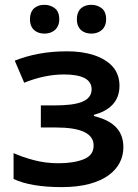

<svg xmlns="http://www.w3.org/2000/svg" viewBox="-20 -764 570 794"><path d="M104 -684.1C104 -643.6 130.4 -625 164.1 -625C195.8 -625 225.1 -643.6 225.1 -684.1C225.1 -705.1 218.8 -720.7 206.5 -730C194.3 -739.3 180.2 -744.1 164.1 -744.1C130.4 -744.1 104 -726.6 104 -684.1ZM297.9 -684.1C297.9 -643.6 324.7 -625 357.9 -625C389.6 -625 418.9 -643.6 418.9 -684.1C418.9 -705.1 412.6 -720.7 400.4 -730C388.2 -739.3 374 -744.1 357.9 -744.1C324.7 -744.1 297.9 -726.6 297.9 -684.1ZM257.8 -551.8C168.5 -551.8 101.1 -536.6 41 -513.2L80.1 -421.9C133.3 -443.4 189.5 -456.1 244.1 -456.1C320.8 -456.1 358.9 -435.5 358.9 -395C358.9 -344.2 302.2 -328.1 205.1 -328.1H148.9V-236.8H211.9C315.4 -236.8 367.2 -211.9 367.2 -162.1C367.2 -134.8 353 -115.7 325.2 -105C297.4 -94.2 262.7 -88.9 222.2 -88.9C185.5 -88.9 150.9 -93.3 118.7 -102.1C85.9 -110.8 58.6 -120.6 36.1 -130.9V-23.9C83.5 -1.5 149.9 9.8 235.8 9.8C411.1 9.8 490.2 -65.4 490.2 -154.8C490.2 -235.4 434.1 -267.6 368.2 -284.2V-289.1C432.1 -306.2 474.1 -343.3 474.1 -409.2C474.1 -440.9 464.4 -467.8 445.3 -489.3C406.2 -531.7 337.9 -551.8 257.8 -551.8Z"/></svg>

Font: Noto Reveo Sans
Style: Regular
Weight: 600
Designer: Monotype Design Team
Foundry: Monotype Imaging Inc.
Version: Version 2.007